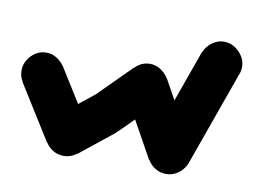

<svg xmlns="http://www.w3.org/2000/svg" viewBox="-66 -497 732 554"><g transform="rotate(10 300.5 -220.5)"><path d="M-12 -240Q-12 -223 -3.5 -209Q5 -195 19 -186.5Q33 -178 50 -178Q67 -178 81 -186.5Q95 -195 104 -209Q113 -223 113 -240Q113 -257 104 -271Q95 -285 81 -294Q67 -303 50 -303Q33 -303 19 -294Q5 -285 -3.5 -271Q-12 -257 -12 -240Z M103 -273 -3 -207 97 -47 203 -113Z M88 -80Q88 -63 96.5 -49Q105 -35 119 -26.5Q133 -18 150 -18Q167 -18 181 -26.5Q195 -35 204 -49Q213 -63 213 -80Q213 -97 204 -111Q195 -125 181 -134Q167 -143 150 -143Q133 -143 119 -134Q105 -125 96.5 -111Q88 -97 88 -80Z M111 -129 189 -31 289 -111 211 -209Z M188 -160Q188 -143 196.5 -129Q205 -115 219 -106.5Q233 -98 250 -98Q267 -98 281 -106.5Q295 -115 304 -129Q313 -143 313 -160Q313 -177 304 -191Q295 -205 281 -214Q267 -223 250 -223Q233 -223 219 -214Q205 -205 196.5 -191Q188 -177 188 -160Z M206 -204 294 -116 394 -216 306 -304Z M288 -260Q288 -243 296.5 -229Q305 -215 319 -206.5Q333 -198 350 -198Q367 -198 381 -206.5Q395 -215 404 -229Q413 -243 413 -260Q413 -277 404 -291Q395 -305 381 -314Q367 -323 350 -323Q333 -323 319 -314Q305 -305 296.5 -291Q288 -277 288 -260Z M405 -290 295 -230 395 -50 505 -110Z M388 -80Q388 -63 396.5 -49Q405 -35 419 -26.5Q433 -18 450 -18Q467 -18 481 -26.5Q495 -35 504 -49Q513 -63 513 -80Q513 -97 504 -111Q495 -125 481 -134Q467 -143 450 -143Q433 -143 419 -134Q405 -125 396.5 -111Q388 -97 388 -80Z M391 -101 509 -59 609 -339 491 -381Z M488 -360Q488 -343 496.5 -329Q505 -315 519 -306.5Q533 -298 550 -298Q567 -298 581 -306.5Q595 -315 604 -329Q613 -343 613 -360Q613 -377 604 -391Q595 -405 581 -414Q567 -423 550 -423Q533 -423 519 -414Q505 -405 496.5 -391Q488 -377 488 -360Z"/></g></svg>

Font: Linefont Medium
Style: Regular
Weight: 500
Monospace: yes
Version: Version 3.002;gftools[0.9.33]